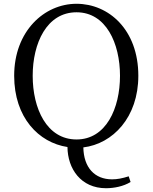

<svg xmlns="http://www.w3.org/2000/svg" viewBox="-20 -766 809 1016"><path d="M153 -365C153 -537 227 -701 385 -701C541 -701 615 -537 615 -365C615 -192 541 -28 385 -28C227 -28 153 -192 153 -365ZM661 167C627 178 600 183 573 183C481 183 423 121 421 14C577 -5 712 -145 712 -365C712 -609 555 -746 385 -746C214 -746 55 -601 55 -365C55 -144 185 -11 337 12C338 127 408 230 541 230C584 230 634 220 671 197Z"/></svg>

Font: Source Han Serif K
Style: Regular
Weight: 400
Designer: Ryoko NISHIZUKA 西塚涼子 (kana & ideographs); Frank Grießhammer (Latin, Greek & Cyrillic); Wenlong ZHANG 张文龙 (bopomofo); San
Foundry: Adobe Systems Incorporated
Version: Version 1.001;PS 1.001;hotconv 16.6.54;makeotf.lib2.5.65590